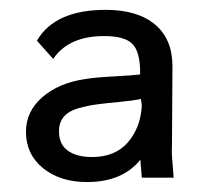

<svg xmlns="http://www.w3.org/2000/svg" viewBox="-20 -741 404 386"><path d="M154.8 -375Q101.1 -375 66.7 -402.8Q32.2 -430.7 32.2 -476.1Q32.2 -517.1 65.2 -545.7Q98.1 -574.2 150.9 -582Q170.9 -585.4 208.7 -587.4Q246.6 -589.4 261.7 -591.3V-595.2Q261.7 -637.2 246.1 -652.8Q230.5 -668.5 189.5 -668.5Q118.2 -668.5 86.9 -622.6L54.2 -659.2Q90.3 -721.2 192.4 -721.2Q256.3 -721.2 291.5 -691.9Q326.7 -662.6 326.7 -607.4V-603L325.7 -446.3Q324.7 -433.1 327.1 -410.2L329.1 -383.8H265.1L262.2 -419.9Q226.1 -375 154.8 -375ZM165 -425.3Q211.9 -425.3 237.5 -455.3Q263.2 -485.4 265.1 -529.8L263.2 -542Q247.1 -538.6 220.5 -536.1Q193.8 -533.7 175.3 -531.2Q156.7 -528.8 137.7 -523.4Q118.7 -518.1 108.6 -506.6Q98.6 -495.1 98.6 -477.1Q98.6 -450.7 116.5 -438Q134.3 -425.3 165 -425.3Z"/></svg>

Font: RGR Online_21
Style: Regular
Weight: 400
Italic angle: -12°
Designer: vernon adams
Foundry: vernon adams
Version: Version 1.000